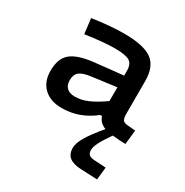

<svg xmlns="http://www.w3.org/2000/svg" viewBox="-165 -613 943 980"><g transform="rotate(30 307.0 -123.0)"><path d="M352 156Q352 129 374.5 90.5Q397 52 449 -10Q430 -17 418 -29Q406 -41 400 -59H390Q347 -25 300 -8Q253 9 201 9Q134 9 95.5 -27.5Q57 -64 57 -128Q57 -199 95 -232Q133 -265 225 -276L395 -294V-323Q395 -363 371 -377Q347 -391 284 -391Q255 -391 210 -387Q165 -383 113 -375L102 -464Q154 -472 202.5 -476Q251 -480 289 -480Q404 -480 453 -444.5Q502 -409 502 -324V-131Q502 -104 509.5 -94Q517 -84 539 -83L584 -79L575 5Q550 4 538.5 3.5Q527 3 498 0Q467 44 452.5 72Q438 100 438 119Q438 138 448 146.5Q458 155 481 156L548 160L540 234L445 230Q397 228 374.5 210Q352 192 352 156ZM166 -135Q166 -106 182.5 -90.5Q199 -75 230 -75Q267 -75 305.5 -91.5Q344 -108 395 -144V-225L251 -206Q205 -200 185.5 -184.5Q166 -169 166 -135Z"/></g></svg>

Font: Intel One Mono Medium
Style: Regular
Weight: 500
Monospace: yes
Designer: Fred Shallcrass
Foundry: Frere-Jones Type LLC
Version: Version 1.400;hotconv 1.1.0;makeotfexe 2.6.0;FJTRelease1.4